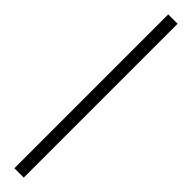

<svg xmlns="http://www.w3.org/2000/svg" viewBox="16 -411 376 376"><g transform="rotate(-45 204.0 -223.0)"><path d="M-9 -210H417V-236H-9Z"/></g></svg>

Font: FoglihtenDeH02
Style: Regular
Weight: 500
Designer: gluk (gluksza@wp.pl|www.glukfonts.pl)
Version: Version 0.68